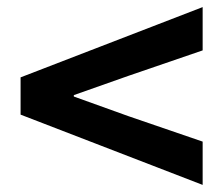

<svg xmlns="http://www.w3.org/2000/svg" viewBox="-20 -647 629 541"><path d="M551 -126V-248L341 -320L188 -375V-379L341 -433L551 -505V-627L38 -429V-324Z"/></svg>

Font: Noto Sans HK
Style: Bold
Weight: 700
Designer: Ryoko NISHIZUKA 西塚涼子 (kana, bopomofo & ideographs); Paul D. Hunt (Latin, Greek & Cyrillic); Sandoll Communications 산돌커뮤니
Foundry: Adobe
Version: Version 2.002;hotconv 1.0.116;makeotfexe 2.5.65601